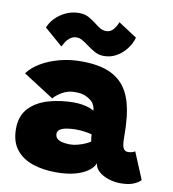

<svg xmlns="http://www.w3.org/2000/svg" viewBox="-85 -839 830 921"><g transform="rotate(10 330.0 -378.0)"><path d="M248.5 7.5Q187 7.5 136 -9.2Q85 -26 54.5 -64Q24 -102 24 -165Q24 -229.5 60.5 -267.2Q97 -305 155 -321.2Q213 -337.5 277 -337.5Q298 -337.5 317.2 -334.2Q336.5 -331 351.5 -325.8Q366.5 -320.5 374.5 -314.5Q374.5 -325 369.5 -338Q364.5 -351 355.5 -359Q343 -370.5 324.5 -379Q306 -387.5 272 -387.5Q239.5 -387.5 212 -372Q184.5 -356.5 170 -338.5L20.5 -434.5Q43.5 -465.5 83.2 -488.8Q123 -512 172.8 -525Q222.5 -538 276 -538Q367.5 -538 422.2 -511.2Q477 -484.5 504.5 -432Q517 -408.5 525 -379.5Q533 -350.5 537 -316.5Q539.5 -293.5 540.8 -268.2Q542 -243 542 -215.5Q542 -174 549.8 -161.2Q557.5 -148.5 571 -148.5Q582.5 -148.5 592.2 -151.2Q602 -154 606 -158L660.5 -27.5Q653 -17 628.5 -5.8Q604 5.5 562.5 5.5Q533 5.5 504.8 -3.5Q476.5 -12.5 457.2 -29.2Q438 -46 435 -69.5Q428.5 -50 405 -32.2Q381.5 -14.5 342.5 -3.5Q303.5 7.5 248.5 7.5ZM292 -136Q310 -136 330.2 -141.5Q350.5 -147 367 -154.5Q383.5 -162 390 -167.5Q388.5 -173 387.2 -184.2Q386 -195.5 386 -201Q377 -205 353.2 -208.2Q329.5 -211.5 307.5 -211.5Q287 -211.5 266.8 -208.5Q246.5 -205.5 233 -197.8Q219.5 -190 219.5 -175Q219.5 -161.5 228 -153Q236.5 -144.5 252.8 -140.2Q269 -136 292 -136ZM81.5 -668Q90 -692.5 111.2 -714.5Q132.5 -736.5 162.2 -750.5Q192 -764.5 226 -764.5Q254.5 -764.5 274.8 -753Q295 -741.5 311.5 -728.5Q325 -717.5 338.5 -709.5Q352 -701.5 367.5 -701.5Q389.5 -701.5 403.5 -718.5Q417.5 -735.5 424 -754.5L514.5 -695.5Q512.5 -683 502.5 -664Q492.5 -645 475.2 -626.2Q458 -607.5 433.2 -594.8Q408.5 -582 377 -582Q352.5 -582 331.5 -594Q310.5 -606 292.5 -619.5Q277.5 -631 263.2 -639Q249 -647 235.5 -647Q216.5 -647 203 -636.2Q189.5 -625.5 181.5 -612.2Q173.5 -599 170 -591.5Z"/></g></svg>

Font: Grandstander Thin Black
Style: Regular
Weight: 900
Version: Version 1.200